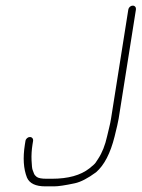

<svg xmlns="http://www.w3.org/2000/svg" viewBox="-20 -707 502 681"><path d="M450.8 -687C447.1 -687 443.8 -685.7 440.7 -683C437.6 -680.3 435.7 -677 435.1 -673L373.8 -286C372.2 -276 370.1 -265.8 367.5 -255.5C364.8 -245.2 362.3 -234.7 360 -224C352.9 -192 342.4 -165.3 328.3 -144L319.1 -130C316.5 -126 309.1 -119.2 297 -109.7C265.8 -85.2 221.5 -73 164.1 -73H145.1C127.7 -73 116.2 -75.2 110.3 -79.5C105.4 -83.2 102.1 -87.2 100.5 -91.5L95.6 -104.5C93.9 -108.8 92.7 -120 91.9 -138.1C91.1 -156.2 92.2 -174.8 95.2 -194L97.3 -207C97.9 -211 97.1 -214.3 94.9 -217C92.6 -219.7 89.7 -221 86 -221C82.3 -221 79 -219.7 75.9 -217C72.8 -214.3 70.9 -211 70.3 -207L68.2 -194C60.8 -147.2 63.3 -108.2 75.7 -77C84.8 -56.3 106.5 -46 140.8 -46H172C186.9 -46 211.4 -49.7 245.5 -57C266.4 -61.5 291.5 -74.5 320.7 -96C349.7 -121.1 371.6 -163.2 386.4 -222.6C394.3 -254.2 399.1 -275.3 400.8 -286L462.1 -673C462.7 -677 461.9 -680.3 459.7 -683C457.4 -685.7 454.5 -687 450.8 -687Z"/></svg>

Font: Proton
Style: BdCndIt
Weight: 500
Version: Version 1.017